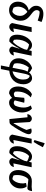

<svg xmlns="http://www.w3.org/2000/svg" viewBox="1596 -2410 1006 4237"><g transform="rotate(90 2098.5 -291.0)"><path d="M203 11Q119 11 67.5 -43Q16 -97 16 -185Q16 -246 40 -295.5Q64 -345 107 -378Q150 -411 207 -422Q181 -443 158.5 -466Q136 -489 121.5 -517.5Q107 -546 107 -585Q107 -659 156 -702.5Q205 -746 287 -746Q373 -746 466 -704L433 -620Q317 -664 238 -663Q203 -642 203 -599Q203 -569 220 -545.5Q237 -522 263.5 -501Q290 -480 320 -457Q350 -434 376.5 -405Q403 -376 420 -337.5Q437 -299 437 -245Q437 -172 406 -114Q375 -56 322.5 -22.5Q270 11 203 11ZM147 -88Q189 -65 240 -61Q280 -81 305 -127.5Q330 -174 330 -228Q330 -287 303.5 -325Q277 -363 242 -393Q187 -362 156.5 -305Q126 -248 126 -181Q126 -134 147 -88Z M689 -95Q677 -47 642.5 -20Q608 7 571 7Q545 7 522.5 -8Q500 -23 488 -55L581 -487H686L608 -84Q650 -87 689 -95Z M896 5Q823 11 784 -33.5Q745 -78 745 -167Q745 -230 764 -289Q783 -348 815.5 -394.5Q848 -441 889 -468Q930 -495 974 -495Q1054 -495 1089 -423L1104 -487H1209L1124 -84Q1147 -86 1166.5 -89Q1186 -92 1205 -95Q1194 -46 1159.5 -19.5Q1125 7 1088 7Q1062 7 1039.5 -8Q1017 -23 1005 -55L1054 -218L1050 -219Q981 -75 896 5ZM858 -97Q870 -90 881.5 -84.5Q893 -79 906 -75Q993 -152 1066 -326L1080 -386Q1030 -418 962 -431Q922 -399 895 -344.5Q868 -290 857.5 -225Q847 -160 858 -97Z M1424 192 1460 8Q1371 0 1318.5 -54.5Q1266 -109 1266 -197Q1266 -266 1295 -328.5Q1324 -391 1373.5 -436Q1423 -481 1486 -497Q1549 -468 1580 -430Q1630 -496 1708 -496Q1745 -496 1774.5 -471.5Q1804 -447 1821.5 -404.5Q1839 -362 1839 -309Q1839 -173 1759.5 -89.5Q1680 -6 1540 7L1504 192ZM1688 -477Q1681 -472 1675 -468ZM1604 -316 1554 -65Q1639 -83 1687 -143.5Q1735 -204 1735 -298Q1735 -429 1652 -445Q1621 -407 1604 -316ZM1385 -104Q1404 -89 1426.5 -80Q1449 -71 1475 -66L1516 -273Q1531 -349 1559 -399Q1513 -415 1467 -423Q1425 -371 1400 -302Q1375 -233 1375 -169Q1375 -137 1385 -104Z M2041 11Q1969 11 1928.5 -42Q1888 -95 1888 -190Q1888 -256 1909.5 -316.5Q1931 -377 1969.5 -423.5Q2008 -470 2059 -493L2129 -468Q2057 -405 2024.5 -316Q1992 -227 2002 -122Q2027 -94 2056 -94Q2085 -94 2118 -117L2138 -323Q2162 -329 2188.5 -329Q2215 -329 2247 -323L2194 -114Q2220 -92 2249 -92Q2280 -92 2309 -119Q2353 -213 2353 -312Q2353 -402 2307 -468L2374 -493Q2400 -474 2420 -440Q2440 -406 2451 -363Q2462 -320 2462 -274Q2462 -217 2444.5 -165.5Q2427 -114 2396.5 -74.5Q2366 -35 2327 -12Q2288 11 2246 11Q2171 11 2140 -56Q2099 -12 2041 11Z M2702 -89Q2797 -246 2847 -373L2814 -476Q2843 -487 2870 -487Q2941 -487 2941 -423Q2941 -397 2927 -362Q2915 -330 2894 -289Q2873 -248 2847 -203.5Q2821 -159 2793.5 -116.5Q2766 -74 2741 -39Q2726 -19 2713 -10Q2700 -1 2676.5 1.5Q2653 4 2607 4L2567 -396Q2548 -395 2531 -393.5Q2514 -392 2499 -391Q2502 -436 2531.5 -463.5Q2561 -491 2597 -491Q2620 -491 2639.5 -479Q2659 -467 2673 -443L2695 -89Z M3150 -95Q3138 -47 3103.5 -20Q3069 7 3032 7Q3006 7 2983.5 -8Q2961 -23 2949 -55L3042 -487H3147L3069 -84Q3111 -87 3150 -95ZM3112 -531 3070 -548 3136 -765 3147 -774 3228 -734Q3204 -684 3174.5 -633Q3145 -582 3112 -531Z M3357 5Q3284 11 3245 -33.5Q3206 -78 3206 -167Q3206 -230 3225 -289Q3244 -348 3276.5 -394.5Q3309 -441 3350 -468Q3391 -495 3435 -495Q3515 -495 3550 -423L3565 -487H3670L3585 -84Q3608 -86 3627.5 -89Q3647 -92 3666 -95Q3655 -46 3620.5 -19.5Q3586 7 3549 7Q3523 7 3500.5 -8Q3478 -23 3466 -55L3515 -218L3511 -219Q3442 -75 3357 5ZM3319 -97Q3331 -90 3342.5 -84.5Q3354 -79 3367 -75Q3454 -152 3527 -326L3541 -386Q3491 -418 3423 -431Q3383 -399 3356 -344.5Q3329 -290 3318.5 -225Q3308 -160 3319 -97Z M3904 11Q3824 11 3778 -43.5Q3732 -98 3732 -193Q3732 -256 3751 -311Q3770 -366 3804 -407Q3838 -448 3883 -470.5Q3928 -493 3980 -491L4101 -487L4197 -496Q4190 -453 4180.5 -431Q4171 -409 4158.5 -401Q4146 -393 4130 -393Q4120 -393 4109 -395L3938 -415Q3911 -397 3890.5 -361.5Q3870 -326 3857 -280Q3844 -234 3842 -184.5Q3840 -135 3850 -89Q3883 -67 3933 -62Q3971 -90 3995 -140Q4019 -190 4025.5 -249.5Q4032 -309 4017 -363L4095 -378Q4116 -353 4127 -318.5Q4138 -284 4138 -241Q4138 -171 4106.5 -114Q4075 -57 4022 -23Q3969 11 3904 11Z"/></g></svg>

Font: Piazzolla SemiBold
Style: Italic
Weight: 600
Italic angle: -11.3°
Designer: Juan Pablo del Peral
Foundry: Huerta Tipografica
Version: Version 1.330